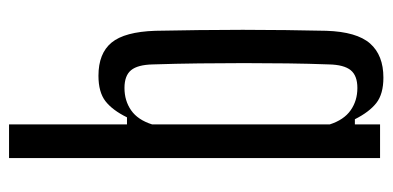

<svg xmlns="http://www.w3.org/2000/svg" viewBox="-236 -604 847 414"><g transform="rotate(-90 187.0 -396.5)"><path d="M227.2 7.2Q191.7 7.2 172.3 -8.1Q152.9 -23.4 137.4 -54.3H126.2V0H53.7V-800H126.2V-545.7H141.5Q156.9 -577 176.3 -592.1Q195.8 -607.2 231.2 -607.2Q279.4 -607.2 302.7 -578.9Q325.9 -550.7 328.1 -484.7Q329.1 -439 329.6 -391.3Q330.2 -343.6 330.2 -296Q330.2 -248.5 329.6 -202.8Q329.1 -157.1 328.1 -115.7Q325.9 -50.2 300.7 -21.5Q275.4 7.2 227.2 7.2ZM204.8 -48.9Q231.5 -48.9 243.2 -63.4Q254.9 -77.9 255.6 -110.2Q257.2 -153.6 257.8 -199.6Q258.4 -245.6 258.4 -293.3Q258.4 -341.1 257.8 -390.4Q257.2 -439.8 255.6 -489.8Q254.9 -522.5 243.2 -536.8Q231.5 -551.1 204.8 -551.1Q177.2 -551.1 156.6 -536.7Q136 -522.4 126.2 -491.4V-108.6Q136 -78 156.6 -63.5Q177.2 -48.9 204.8 -48.9Z"/></g></svg>

Font: Big Shoulders Display SC Thin
Style: Regular
Weight: 100
Designer: Patric King
Foundry: XO Type Co
Version: Version 2.002